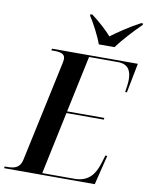

<svg xmlns="http://www.w3.org/2000/svg" viewBox="-127 -1016 844 1088"><g transform="rotate(10 295.0 -472.0)"><path d="M380 -784H470C506 -832 558 -889 606 -936L607 -944H595C533 -911 471 -869 431 -839C403 -871 364 -907 315 -944H304L303 -936C327 -900 364 -830 380 -784ZM-27 0H495L537 -170H526L511 -121C492 -61 459 -10 377 -10H191L267 -369H482L483 -379H269L338 -704H504C564 -704 582 -667 582 -616C582 -596 577 -564 574 -544H584L617 -714H123L121 -704H137C174 -704 200 -698 200 -668C200 -661 198 -651 196 -641L73 -67C63 -18 30 -10 -11 -10H-25Z"/></g></svg>

Font: Noto Serif Display SemiCondensed SemiBold
Style: Italic
Weight: 600
Width: 4
Italic angle: -12°
Designer: Monotype Design Team
Foundry: Monotype Imaging Inc.
Version: Version 2.009